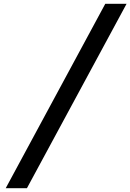

<svg xmlns="http://www.w3.org/2000/svg" viewBox="-20 -795 682 1005"><path d="M642.5 -775 121 190H10L531 -775Z"/></svg>

Font: JuliaMono BoldItalic
Style: Regular
Weight: 700
Italic angle: -9°
Monospace: yes
Designer: cormullion
Foundry: corm
Version: Version 0.049; ttfautohint (v1.8.4)